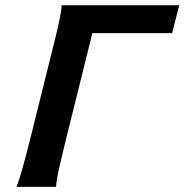

<svg xmlns="http://www.w3.org/2000/svg" viewBox="-20 -726 716 746"><path d="M197.8 0H43.9Q54.7 -26.4 68.1 -74.5Q81.5 -122.6 103.5 -210.4L173.8 -493.2Q196.3 -582 207.3 -630.9Q218.3 -679.7 219.7 -705.6H676.3L648.9 -597.2H338.9L242.7 -210.4Q220.7 -121.6 210 -73.5Q199.2 -25.4 197.8 0Z"/></svg>

Font: Lesson One
Style: Bold Italic
Weight: 700
Italic angle: -14°
Designer: But Ko, Victor Gaultney, Annie Olsen, Julie Remington, Don Collingsworth, Eric Hays, Becca Hirsbrunner
Version: Version 1.100